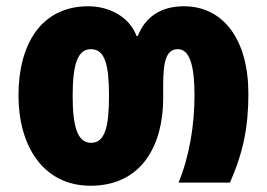

<svg xmlns="http://www.w3.org/2000/svg" viewBox="-20 -583 853 613"><path d="M269 10C435 10 501 -123 501 -269V-310C501 -386 510 -426 548 -426C586 -426 601 -372 601 -279C601 -185 585 -84 550 0H714C758 -99 773 -181 773 -284C773 -454 695 -563 567 -563C495 -563 444 -530 420 -468H416C393 -530 328 -563 262 -563C113 -563 39 -444 39 -278C39 -120 116 10 269 10ZM271 -127C227 -127 212 -179 212 -277C212 -378 228 -426 270 -426C315 -426 328 -377 328 -277C328 -178 315 -127 271 -127Z"/></svg>

Font: Noto Sans Georgian Condensed Black
Style: Regular
Weight: 900
Width: 3
Designer: Monotype Design Team, Akaki Razmadze
Foundry: Google LLC
Version: Version 2.005